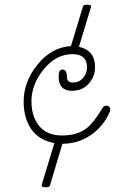

<svg xmlns="http://www.w3.org/2000/svg" viewBox="-20 -737 486 812"><path d="M173 55Q155 55 156 46L210 -132Q146 -143 112 -191Q80 -238 80 -307Q80 -390 137 -462Q198 -538 280 -542L331 -710Q332 -717 348 -717Q368 -717 365 -708L314 -539Q382 -524 382 -453Q382 -413 355 -383Q328 -353 284 -353Q228 -353 228 -413Q228 -443 244 -443Q263 -443 263 -412Q263 -388 288 -388Q315 -388 331.5 -407.5Q348 -427 348 -452Q348 -508 287 -508Q217 -508 165 -444Q113 -380 113 -309Q113 -244 146 -204Q179 -164 242 -164Q307 -164 347 -195Q377 -219 414 -281Q420 -290 429 -290Q446 -290 446 -273Q446 -268 445 -266Q419 -204 365 -166.5Q311 -129 244 -129L191 48Q190 55 173 55Z"/></svg>

Font: Send Flowers
Style: Regular
Weight: 400
Designer: Robert E. Leuschke
Foundry: Robert E. Leuschke
Version: Version 1.010; ttfautohint (v1.8.4.7-5d5b)